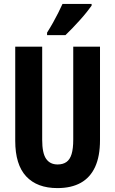

<svg xmlns="http://www.w3.org/2000/svg" viewBox="-20 -953 589 983"><path d="M492 -235Q492 -153 467 -98.5Q442 -44 393.5 -17Q345 10 274 10Q170 10 114 -50Q58 -110 58 -232V-714H196V-237Q196 -169 216 -140Q236 -111 275 -111Q302 -111 320 -123.5Q338 -136 346.5 -164Q355 -192 355 -238V-714H492ZM449 -924Q439 -910 423.5 -890.5Q408 -871 389 -850Q370 -829 351 -809Q332 -789 315 -773H221V-786Q238 -813 252 -838Q266 -863 278 -887Q290 -911 300 -933H449Z"/></svg>

Font: Noto Sans Display ExtraCondensed
Style: Regular
Weight: 400
Width: 2
Version: Version 2.003